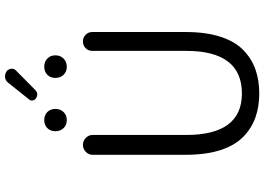

<svg xmlns="http://www.w3.org/2000/svg" viewBox="-162 -934 1041 756"><g transform="rotate(-90 358.0 -556.5)"><path d="M126 -344.7V-711.9Q126 -727.5 137.7 -738.8Q149.4 -750 165 -750Q180.7 -750 192.4 -738.8Q204.1 -727.5 204.1 -711.9V-343.8Q204.1 -124 367.2 -124Q535.2 -124 535.2 -343.8V-713.9Q535.2 -728.5 545.9 -739.3Q556.6 -750 572.3 -750Q587.9 -750 598.6 -739.3Q609.4 -728.5 609.4 -713.9V-344.7Q609.4 -265.6 590.8 -208.5Q572.3 -151.4 538.6 -118.7Q504.9 -85.9 462.4 -70.8Q419.9 -55.7 367.7 -55.7Q315.4 -55.7 272.9 -70.8Q230.5 -85.9 196.8 -118.7Q163.1 -151.4 144.5 -208.5Q126 -265.6 126 -344.7ZM294.4 -826.2Q282.2 -813.5 262.7 -813.5Q243.2 -813.5 231 -826.2Q218.8 -838.9 218.8 -858.4Q218.8 -877.9 231 -890.1Q243.2 -902.3 262.7 -902.3Q282.2 -902.3 294.4 -890.1Q306.6 -877.9 306.6 -858.4Q306.6 -838.9 294.4 -826.2ZM348.6 -934.6Q339.8 -940.4 339.8 -951.2Q339.8 -958 344.7 -962.9L410.2 -1044.9Q418 -1054.7 430.7 -1056.6Q433.6 -1056.6 435.5 -1056.6Q445.3 -1056.6 454.1 -1050.8Q463.9 -1043.9 464.8 -1032.2Q465.8 -1020.5 457 -1012.7L380.9 -937.5Q373 -929.7 363.3 -929.7Q356.4 -929.7 348.6 -934.6ZM504.9 -826.2Q492.2 -813.5 472.7 -813.5Q453.1 -813.5 440.9 -826.2Q428.7 -838.9 428.7 -858.4Q428.7 -877.9 440.9 -890.1Q453.1 -902.3 472.7 -902.3Q492.2 -902.3 504.9 -890.1Q517.6 -877.9 517.6 -858.4Q517.6 -838.9 504.9 -826.2Z"/></g></svg>

Font: Gen Jyuu Gothic P Normal
Style: Regular
Weight: 300
Designer: [Source Han Sans]
Ryoko NISHIZUKA  (kana & ideographs); Paul D. Hunt (Latin, Greek & Cyrillic); Wenlong ZHANG  (bopomofo
Version: Version 1.002.20150607